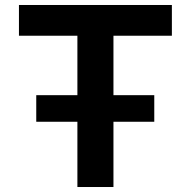

<svg xmlns="http://www.w3.org/2000/svg" viewBox="-20 -750 765 770"><path d="M125.4 -261.7V-368.3H598.7V-261.7ZM290.4 0V-606.7H56V-730H669.3V-606.7H435V0Z"/></svg>

Font: M PLUS 2 Thin
Style: Regular
Weight: 100
Designer: Coji Morishita
Foundry: UNDERFOREST DESIGN
Version: Version 1.001